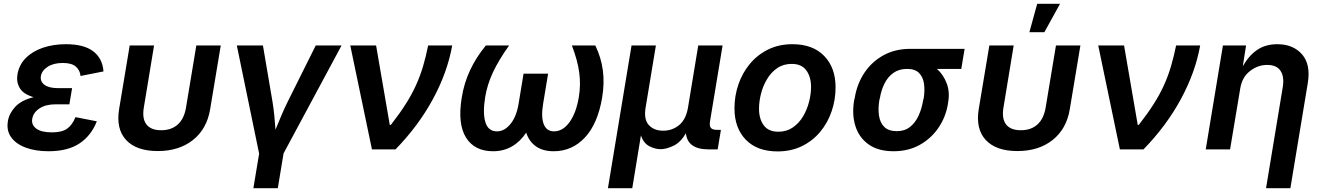

<svg xmlns="http://www.w3.org/2000/svg" viewBox="-20 -785 6947 1009"><path d="M234.9 9.8Q166 9.8 115 -9.3Q64 -28.3 38.6 -63.7Q13.2 -99.1 21.5 -148.4Q27.8 -188.5 59.8 -223.4Q91.8 -258.3 156.7 -274.4Q102.5 -290 83.7 -322.5Q64.9 -355 71.8 -394Q80.1 -444.3 115.5 -480Q150.9 -515.6 205.6 -534.2Q260.3 -552.7 326.7 -552.7Q420.9 -552.7 469.7 -515.6Q518.6 -478.5 523.9 -409.7L403.3 -385.7Q399.9 -417 377.9 -435.5Q356 -454.1 310.1 -454.1Q261.2 -454.1 230.5 -434.1Q199.7 -414.1 194.8 -384.8Q190.4 -356.9 213.6 -339.4Q236.8 -321.8 286.1 -321.8H358.9L349.1 -263.7L344.7 -236.8H272Q219.7 -236.8 187.3 -215.1Q154.8 -193.4 149.4 -160.6Q144 -128.9 170.7 -109.1Q197.3 -89.4 252.9 -89.4Q306.6 -89.4 333.7 -109.4Q360.8 -129.4 376.5 -169.4L488.8 -147.5Q459.5 -72.3 397.7 -31.2Q335.9 9.8 234.9 9.8Z M809.1 8.8Q696.8 8.8 642.8 -49.3Q588.9 -107.4 606 -211.9L661.6 -545.9H789.6L735.8 -219.7Q726.1 -161.1 749.8 -130.9Q773.4 -100.6 827.1 -100.6Q880.9 -100.6 914.3 -130.9Q947.8 -161.1 957.5 -219.7L1011.7 -545.9H1140.1L1084.5 -211.9Q1067.4 -107.4 994.1 -49.3Q920.9 8.8 809.1 8.8Z M1311.5 204.1 1341.8 22.5 1224.6 -545.9H1361.8L1412.1 -250Q1418 -213.9 1421.6 -177.2Q1425.3 -140.6 1427.7 -103.5Q1442.9 -140.6 1458.3 -177Q1473.6 -213.4 1491.7 -250L1639.2 -545.9H1774.9L1470.2 21L1439.9 204.1Z M1934.6 0 1820.8 -545.9H1956.5L2028.3 -128.9H2034.2Q2080.6 -188.5 2112.8 -239.3Q2145 -290 2166.7 -338.4Q2188.5 -386.7 2203.4 -437.3Q2218.3 -487.8 2230 -545.9H2356.4Q2331.1 -404.3 2255.1 -264.2Q2179.2 -124 2058.6 0Z M2533.2 -545.9H2655.3Q2600.1 -468.3 2570.3 -404.3Q2540.5 -340.3 2529.8 -275.4Q2516.1 -190.9 2530.8 -142.8Q2545.4 -94.7 2591.8 -94.7Q2630.9 -94.7 2662.4 -133.1Q2693.8 -171.4 2705.1 -238.3L2731.4 -397.9H2860.4L2834 -238.3Q2822.8 -170.4 2837.4 -132.6Q2852.1 -94.7 2891.6 -94.7Q2938 -94.7 2973.1 -143.3Q3008.3 -191.9 3022 -275.4Q3032.7 -340.3 3023.9 -404.5Q3015.1 -468.8 2985.4 -545.9H3108.4Q3138.7 -484.4 3147.9 -416.7Q3157.2 -349.1 3144.5 -272.9Q3121.6 -135.3 3054.2 -62.7Q2986.8 9.8 2889.6 9.8Q2833 9.8 2796.9 -15.6Q2760.7 -41 2745.1 -87.9Q2714.8 -41.5 2670.9 -15.9Q2627 9.8 2570.8 9.8Q2473.6 9.8 2428.7 -62.5Q2383.8 -134.8 2406.7 -272.9Q2418.9 -349.1 2450.7 -416.7Q2482.4 -484.4 2533.2 -545.9Z M3174.8 204.1 3298.8 -545.9H3426.8L3373 -220.7Q3362.3 -157.7 3389.6 -127.9Q3417 -98.1 3465.3 -98.1Q3513.2 -98.1 3549.3 -127.9Q3585.4 -157.7 3595.7 -220.7L3649.4 -545.9H3777.3L3710.9 -145Q3707.5 -122.1 3716.3 -112.3Q3725.1 -102.5 3749 -102.5H3768.6L3751.5 0H3703.6Q3593.8 0 3584.5 -84.5Q3556.6 -36.6 3519 -18.8Q3481.4 -1 3451.7 -1Q3422.9 -1 3392.8 -16.4Q3362.8 -31.7 3348.1 -72.8L3302.7 204.1Z M4065.9 10.7Q3959 10.7 3899.4 -50.8Q3839.8 -112.3 3839.8 -215.3Q3839.8 -281.2 3860.6 -341.6Q3881.3 -401.9 3920.9 -449.5Q3960.4 -497.1 4016.8 -524.9Q4073.2 -552.7 4144.5 -552.7Q4251.5 -552.7 4311.3 -491Q4371.1 -429.2 4371.1 -326.2Q4371.1 -260.3 4350.3 -199.7Q4329.6 -139.2 4290 -91.8Q4250.5 -44.4 4193.8 -16.8Q4137.2 10.7 4065.9 10.7ZM4070.3 -92.8Q4113.8 -92.8 4146.2 -115Q4178.7 -137.2 4200 -172.9Q4221.2 -208.5 4231.7 -249.8Q4242.2 -291 4242.2 -328.1Q4242.2 -381.3 4217.3 -415.3Q4192.4 -449.2 4140.6 -449.2Q4096.7 -449.2 4064.5 -427Q4032.2 -404.8 4011 -369.1Q3989.7 -333.5 3979.2 -292.5Q3968.8 -251.5 3968.8 -213.4Q3968.8 -160.6 3993.4 -126.7Q4018.1 -92.8 4070.3 -92.8Z M4468.8 -258.8 4471.7 -269.5Q4483.4 -343.3 4522.2 -401.9Q4561 -460.4 4622.6 -494.4Q4684.1 -528.3 4763.7 -528.3H5049.3L5031.7 -422.9H4903.8Q4937.5 -393.1 4954.8 -347.9Q4972.2 -302.7 4962.9 -249L4961.4 -238.3Q4950.2 -170.4 4912.1 -114Q4874 -57.6 4814 -23.9Q4753.9 9.8 4675.8 9.8Q4595.7 9.8 4545.4 -25.6Q4495.1 -61 4475.6 -121.6Q4456.1 -182.1 4468.8 -258.8ZM4604 -269.5 4601.1 -258.8Q4593.8 -213.9 4599.4 -176.8Q4605 -139.6 4627.4 -117.7Q4649.9 -95.7 4693.4 -95.7Q4733.9 -95.7 4762 -117.7Q4790 -139.6 4807.1 -176.8Q4824.2 -213.9 4831.5 -258.8L4834.5 -269.5Q4840.8 -311 4835.7 -345.7Q4830.6 -380.4 4809.6 -401.6Q4788.6 -422.9 4747.6 -422.9H4747.1Q4704.6 -422.9 4675 -401.9Q4645.5 -380.9 4628.2 -345.9Q4610.8 -311 4604 -269.5Z M5326.7 8.8Q5214.4 8.8 5160.4 -49.3Q5106.4 -107.4 5123.5 -211.9L5179.2 -545.9H5307.1L5253.4 -219.7Q5243.7 -161.1 5267.3 -130.9Q5291 -100.6 5344.7 -100.6Q5398.4 -100.6 5431.9 -130.9Q5465.3 -161.1 5475.1 -219.7L5529.3 -545.9H5657.7L5602.1 -211.9Q5585 -107.4 5511.7 -49.3Q5438.5 8.8 5326.7 8.8ZM5389.6 -615.7 5430.7 -765.1H5550.8L5468.3 -615.7Z M5865.2 0 5751.5 -545.9H5887.2L5959 -128.9H5964.8Q6011.2 -188.5 6043.5 -239.3Q6075.7 -290 6097.4 -338.4Q6119.1 -386.7 6134 -437.3Q6148.9 -487.8 6160.6 -545.9H6287.1Q6261.7 -404.3 6185.8 -264.2Q6109.9 -124 5989.3 0Z M6497.6 -319.3 6444.3 0H6316.4L6406.7 -545.9H6528.3L6511.2 -437Q6543.9 -494.1 6587.6 -523.4Q6631.3 -552.7 6692.4 -552.7Q6776.4 -552.7 6822.8 -499Q6869.1 -445.3 6852.5 -347.2L6761.2 204.1H6633.3L6721.2 -327.1Q6730 -381.8 6709.5 -412.8Q6689 -443.8 6639.6 -443.8Q6589.4 -443.8 6548.1 -411.1Q6506.8 -378.4 6497.6 -319.3Z"/></svg>

Font: Inter Semi Bold
Style: Italic
Weight: 600
Italic angle: -9.39999°
Designer: Rasmus Andersson
Foundry: rsms
Version: Version 4.000;git-3c8e0fc